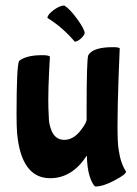

<svg xmlns="http://www.w3.org/2000/svg" viewBox="-20 -626 497 696"><path d="M295 -59Q295 -61 294 -61Q241 20 162 20Q57 20 42 -143Q40 -169 40 -210Q40 -385 49 -405Q75 -426 133 -426Q156 -426 161 -421L158 -366Q155 -306 155 -261Q155 -236 157 -200Q157 -180 164 -160Q177 -119 213 -119Q246 -119 273 -154Q295 -182 294 -195V-229Q294 -412 300 -426Q317 -455 389 -455Q410 -455 414 -451L410 -350Q406 -240 406 -172Q406 -105 410 -84Q417 -34 437 -4Q437 6 397 27Q355 50 326 50Q321 50 311 29Q299 2 296 -38ZM152 -561Q152 -573 175 -590Q197 -606 213 -606Q232 -595 260 -557Q287 -519 287 -506Q285 -497 273 -486Q260 -475 251 -475Q207 -527 152 -561Z"/></svg>

Font: Bubblegum Sans
Style: Regular
Weight: 400
Designer: Angel Koziupa and Alejandro Paul
Foundry: Angel Koziupa and Alejandro Paul
Version: Version 1.001